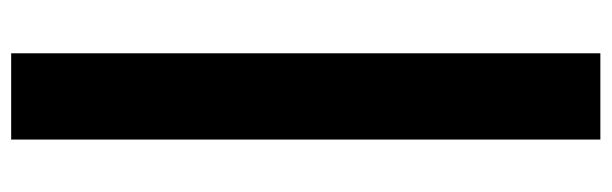

<svg xmlns="http://www.w3.org/2000/svg" viewBox="-386 -462 1068 335"><g transform="rotate(-90 147.5 -294.0)"><path d="M72 220V-808H222.5V220Z"/></g></svg>

Font: Encode Sans SemiExpanded SemiExpanded
Style: Bold
Weight: 700
Width: 6
Designer: Multiple Designers
Foundry: Impallari Type
Version: Version 3.000; ttfautohint (v1.8.3) -l 8 -r 50 -G 200 -x 14 